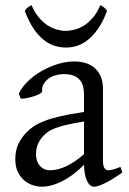

<svg xmlns="http://www.w3.org/2000/svg" viewBox="-20 -706 499 741"><path d="M171.9 -48.8Q201.2 -48.8 234.1 -63.7Q267.1 -78.6 304.2 -110.8V-237.3Q263.2 -230.5 236.6 -224.1Q210 -217.8 192.9 -211.2Q175.8 -204.6 165.5 -197.3Q155.3 -189.9 147.5 -181.6Q134.8 -168.5 127 -151.6Q119.1 -134.8 119.1 -111.8Q119.1 -92.3 125 -80.1Q130.9 -67.9 139.2 -60.8Q147.5 -53.7 156.5 -51.3Q165.5 -48.8 171.9 -48.8ZM452.1 -40Q410.6 -11.2 383.5 1.7Q356.4 14.6 342.8 14.6Q326.7 14.6 315.9 -7.8Q305.2 -30.3 304.2 -69.8Q282.2 -47.9 260.3 -31.7Q238.3 -15.6 217.3 -5.4Q196.3 4.9 177.5 9.8Q158.7 14.6 143.1 14.6Q125.5 14.6 106.9 8.8Q88.4 2.9 73.5 -9.8Q58.6 -22.5 48.8 -42.5Q39.1 -62.5 39.1 -90.8Q39.1 -127.9 52 -152.8Q64.9 -177.7 83 -195.8Q94.7 -207.5 109.6 -218Q124.5 -228.5 149.2 -238.3Q173.8 -248 210.9 -256.8Q248 -265.6 304.2 -273.9V-342.8Q304.2 -359.4 300.3 -373.8Q296.4 -388.2 287.1 -398.7Q277.8 -409.2 262 -414.8Q246.1 -420.4 222.2 -419.9Q206.5 -419.4 191.4 -414.6Q176.3 -409.7 165 -400.9Q153.8 -392.1 147.5 -380.1Q141.1 -368.2 142.6 -353.5Q143.1 -349.1 132.6 -343.5Q122.1 -337.9 107.7 -333.5Q93.3 -329.1 79.3 -326.7Q65.4 -324.2 59.6 -325.7L52.7 -344.7Q64 -369.1 86.9 -391.6Q109.9 -414.1 139.4 -431.2Q168.9 -448.2 201.9 -458.5Q234.9 -468.8 265.6 -468.8Q319.3 -468.8 348.4 -440.7Q377.4 -412.6 377.4 -362.3V-86.9Q377.4 -66.4 382.8 -57.6Q388.2 -48.8 397 -48.8Q403.8 -48.8 414.6 -51.3Q425.3 -53.7 444.8 -62ZM393.1 -664.1Q378.4 -624.5 360.1 -597.7Q341.8 -570.8 321.5 -554Q301.3 -537.1 279.3 -529.8Q257.3 -522.5 235.4 -522.5Q211.4 -522.5 189 -529.8Q166.5 -537.1 146.2 -554Q126 -570.8 108.2 -597.7Q90.3 -624.5 75.7 -664.1Q81.5 -672.9 87.4 -677.5Q93.3 -682.1 101.6 -686Q113.8 -658.2 129.6 -639.2Q145.5 -620.1 163.1 -608.6Q180.7 -597.2 199 -592Q217.3 -586.9 233.4 -586.9Q250.5 -586.9 269.3 -592Q288.1 -597.2 305.9 -608.6Q323.7 -620.1 339.6 -639.2Q355.5 -658.2 367.2 -686Q375.5 -682.1 381.3 -677.5Q387.2 -672.9 393.1 -664.1Z"/></svg>

Font: Gentium Plus Afr
Style: Regular
Weight: 400
Designer: J. Victor Gaultney, Annie Olsen, Iska Routamaa, Becca Hirsbrunner
Foundry: SIL International
Version: Version 5.000